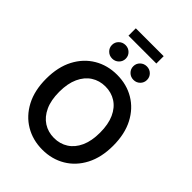

<svg xmlns="http://www.w3.org/2000/svg" viewBox="-296 -1204 1356 1356"><g transform="rotate(45 382.0 -526.5)"><path d="M382.3 10.3Q286.6 10.3 210.7 -34.7Q134.8 -79.6 90.8 -163.3Q46.9 -247.1 46.9 -363.3Q46.9 -480.5 90.8 -564.2Q134.8 -647.9 210.7 -692.9Q286.6 -737.8 382.3 -737.8Q478 -737.8 553.7 -692.9Q629.4 -647.9 673.1 -564.2Q716.8 -480.5 716.8 -363.3Q716.8 -247.1 673.1 -163.3Q629.4 -79.6 553.7 -34.7Q478 10.3 382.3 10.3ZM382.3 -106.4Q441.4 -106.4 487.5 -136Q533.7 -165.5 559.8 -222.9Q585.9 -280.3 585.9 -363.3Q585.9 -446.8 559.8 -504.4Q533.7 -562 487.5 -591.6Q441.4 -621.1 382.3 -621.1Q322.8 -621.1 276.6 -591.3Q230.5 -561.5 204.1 -504.2Q177.7 -446.8 177.7 -363.3Q177.7 -280.3 204.1 -223.1Q230.5 -166 276.6 -136.2Q322.8 -106.4 382.3 -106.4ZM488.8 -793.5Q460 -793.5 439.9 -813.2Q419.9 -833 419.9 -860.8Q419.9 -889.2 439.9 -908.7Q460 -928.2 488.8 -928.2Q517.6 -928.2 537.4 -908.7Q557.1 -889.2 557.1 -860.8Q557.1 -833 537.4 -813.2Q517.6 -793.5 488.8 -793.5ZM275.9 -793.5Q247.1 -793.5 227.1 -813.2Q207 -833 207 -860.8Q207 -889.2 227.1 -908.7Q247.1 -928.2 275.9 -928.2Q304.7 -928.2 324.7 -908.7Q344.7 -889.2 344.7 -860.8Q344.7 -833 324.7 -813.2Q304.7 -793.5 275.9 -793.5ZM521.5 -1063V-989.7H243.2V-1063Z"/></g></svg>

Font: Inter 18pt SemiBold
Style: Regular
Weight: 600
Designer: Rasmus Andersson
Foundry: rsms
Version: Version 4.001;git-66647c0bb